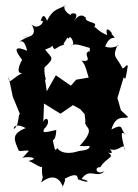

<svg xmlns="http://www.w3.org/2000/svg" viewBox="-20 -773 595 829"><path d="M502 -297 487 -350 514 -439C523 -426 523 -436 532 -490C521 -493 528 -487 510 -477C481 -532 463 -525 488 -579C503 -583 469 -558 434 -572C459 -638 497 -588 460 -628C476 -620 428 -676 443 -622C398 -636 390 -671 380 -650C419 -684 342 -669 350 -700C360 -672 340 -739 299 -682C338 -735 257 -711 296 -704C260 -714 247 -749 267 -753C238 -731 212 -742 183 -683C183 -683 168 -730 156 -682C183 -693 144 -630 110 -674C125 -661 150 -607 74 -613C126 -614 107 -622 63 -593C68 -594 86 -606 97 -554C32 -581 48 -550 76 -514C75 -517 41 -452 76 -458C27 -431 18 -403 17 -443L35 -356L72 -266C58 -310 64 -241 49 -226C34 -197 30 -253 91 -220C26 -194 42 -168 60 -125C62 -114 93 -130 121 -118C121 -145 112 -129 77 -91C97 -100 159 -91 103 -78C118 -76 174 -32 162 -62C158 10 172 -27 158 15C213 -30 242 4 252 35C244 42 271 -4 257 0C280 -12 317 -31 316 1C371 22 368 6 332 0C368 -53 399 2 432 -35C395 -13 385 -54 413 -51C442 -97 478 -91 447 -115C478 -102 457 -135 432 -143C489 -92 516 -177 521 -121C498 -203 502 -211 526 -188C495 -214 519 -244 461 -214C482 -285 522 -256 533 -268ZM367 -303 345 -284C353 -226 344 -244 350 -236C353 -220 392 -216 324 -143C370 -139 369 -150 365 -134C343 -112 291 -138 289 -80C314 -98 310 -123 311 -118C298 -114 249 -103 227 -134C215 -110 215 -144 206 -175C174 -189 220 -128 223 -212C162 -197 164 -201 171 -217C203 -246 181 -278 167 -247L170 -326L241 -282L295 -319L326 -302L350 -275ZM277 -606C283 -631 311 -573 285 -578C313 -585 321 -579 368 -566C364 -525 372 -562 358 -548C342 -535 384 -504 332 -511C358 -488 357 -425 379 -411L381 -441L309 -429L286 -403L221 -448L182 -379L174 -432C188 -420 169 -434 172 -482C220 -525 202 -522 175 -559C233 -582 183 -564 206 -575C218 -544 221 -576 261 -580C236 -577 296 -623 260 -619Z"/></svg>

Font: Asimov Aggro
Style: Condensed
Weight: 500
Designer: Google
Version: Version 2.000980; 2014